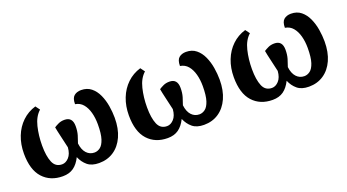

<svg xmlns="http://www.w3.org/2000/svg" viewBox="-46 -979 2573 1422"><g transform="rotate(-20 1240.5 -268.0)"><path d="M267 10Q169 10 110.5 -54Q52 -118 52 -246Q52 -319 76 -380.5Q100 -442 145 -485Q190 -528 251 -546L276 -512Q233 -474 216 -404Q199 -334 199 -256Q199 -173 219.5 -124Q240 -75 292 -75Q321 -75 345.5 -101.5Q370 -128 374 -179Q362 -233 351.5 -277Q341 -321 336 -350Q351 -360 371.5 -369.5Q392 -379 419 -379Q482 -379 482 -307Q482 -268 473 -237.5Q464 -207 454 -180Q460 -129 485 -102Q510 -75 547 -75Q571 -75 592.5 -91Q614 -107 627.5 -148Q641 -189 641 -264Q641 -314 629.5 -356.5Q618 -399 594.5 -427Q571 -455 533 -461Q533 -508 554.5 -526Q576 -544 610 -544Q657 -544 689 -518Q721 -492 740 -450Q759 -408 767 -359.5Q775 -311 775 -266Q775 -181 747 -119Q719 -57 669 -23.5Q619 10 553 10Q495 10 462 -17.5Q429 -45 411 -88Q387 -39 352.5 -14.5Q318 10 267 10Z M1094 10Q996 10 937.5 -54Q879 -118 879 -246Q879 -319 903 -380.5Q927 -442 972 -485Q1017 -528 1078 -546L1103 -512Q1060 -474 1043 -404Q1026 -334 1026 -256Q1026 -173 1046.5 -124Q1067 -75 1119 -75Q1148 -75 1172.5 -101.5Q1197 -128 1201 -179Q1189 -233 1178.5 -277Q1168 -321 1163 -350Q1178 -360 1198.5 -369.5Q1219 -379 1246 -379Q1309 -379 1309 -307Q1309 -268 1300 -237.5Q1291 -207 1281 -180Q1287 -129 1312 -102Q1337 -75 1374 -75Q1398 -75 1419.5 -91Q1441 -107 1454.5 -148Q1468 -189 1468 -264Q1468 -314 1456.5 -356.5Q1445 -399 1421.5 -427Q1398 -455 1360 -461Q1360 -508 1381.5 -526Q1403 -544 1437 -544Q1484 -544 1516 -518Q1548 -492 1567 -450Q1586 -408 1594 -359.5Q1602 -311 1602 -266Q1602 -181 1574 -119Q1546 -57 1496 -23.5Q1446 10 1380 10Q1322 10 1289 -17.5Q1256 -45 1238 -88Q1214 -39 1179.5 -14.5Q1145 10 1094 10Z M1921 10Q1823 10 1764.5 -54Q1706 -118 1706 -246Q1706 -319 1730 -380.5Q1754 -442 1799 -485Q1844 -528 1905 -546L1930 -512Q1887 -474 1870 -404Q1853 -334 1853 -256Q1853 -173 1873.5 -124Q1894 -75 1946 -75Q1975 -75 1999.5 -101.5Q2024 -128 2028 -179Q2016 -233 2005.5 -277Q1995 -321 1990 -350Q2005 -360 2025.5 -369.5Q2046 -379 2073 -379Q2136 -379 2136 -307Q2136 -268 2127 -237.5Q2118 -207 2108 -180Q2114 -129 2139 -102Q2164 -75 2201 -75Q2225 -75 2246.5 -91Q2268 -107 2281.5 -148Q2295 -189 2295 -264Q2295 -314 2283.5 -356.5Q2272 -399 2248.5 -427Q2225 -455 2187 -461Q2187 -508 2208.5 -526Q2230 -544 2264 -544Q2311 -544 2343 -518Q2375 -492 2394 -450Q2413 -408 2421 -359.5Q2429 -311 2429 -266Q2429 -181 2401 -119Q2373 -57 2323 -23.5Q2273 10 2207 10Q2149 10 2116 -17.5Q2083 -45 2065 -88Q2041 -39 2006.5 -14.5Q1972 10 1921 10Z"/></g></svg>

Font: NotoSerif-Bold
Style: Regular
Weight: 700
Designer: Monotype Design Team
Foundry: Monotype Imaging Inc.
Version: Version 2.007; ttfautohint (v1.8) -l 8 -r 50 -G 200 -x 14 -D